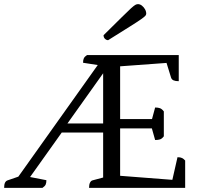

<svg xmlns="http://www.w3.org/2000/svg" viewBox="-23 -907 976 927"><path d="M-3 0Q-3 -16 1 -24.5Q5 -33 13 -36L71 -56L42 -21L466 -617L494 -586L378 -604Q378 -618 382 -626Q386 -634 397 -641H840V-515Q824 -515 815 -519Q806 -523 803 -532L778 -613L792 -604L546 -586L557 -599V-325L547 -332H720L709 -325L726 -388Q740 -388 749.5 -384.5Q759 -381 768 -369V-249Q759 -237 749.5 -234Q740 -231 726 -231L708 -295L720 -287H547L557 -295V-48L547 -59L819 -38L806 -25L834 -148Q848 -148 856 -144Q864 -140 871 -132V0H407Q407 -16 411.5 -25Q416 -34 423 -36L490 -54L475 -38V-280L483 -267H263L285 -281L107 -31L98 -57L201 -37Q201 -24 197.5 -16Q194 -8 182 0ZM292 -296 287 -311H483L475 -298V-576L482 -563ZM499 -713Q491 -713 484 -719.5Q477 -726 477 -737Q532 -791 563 -822Q594 -853 609 -866.5Q624 -880 630.5 -883.5Q637 -887 643 -887Q653 -887 662 -880Q671 -873 677 -862.5Q683 -852 683 -841Q683 -836 679 -831Q675 -826 658 -814Q641 -802 603.5 -778.5Q566 -755 499 -713Z"/></svg>

Font: Pitagon Serif
Style: Regular
Weight: 400
Designer: Travis Tran
Foundry: Pitagon
Version: Version 1.000;gftools[0.9.26]